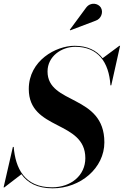

<svg xmlns="http://www.w3.org/2000/svg" viewBox="-42 -1009 674 1044"><path d="M477 -896C509 -906 521.5 -944 506 -968.5C492 -990.5 451 -1000.5 426 -967L337.5 -847L340 -844ZM-18.5 10 74.5 -61.5C107.5 -15 160.5 15 244.5 15C395.5 15 525.5 -95 525.5 -235C525.5 -497.5 216.5 -438.5 216.5 -620.5C216.5 -703 293 -754.5 367 -754.5C489.5 -754.5 550.5 -673 558.5 -545H563L611 -760H607L516 -692.5C483 -735.5 432.5 -760 363.5 -760C262.5 -760 114.5 -680 114.5 -525C114.5 -297.5 422 -356 422 -149C422 -55.5 344.5 9.5 241 9.5C90 9.5 42 -95.5 32.5 -210H28L-22.5 10Z"/></svg>

Font: Bodoni* 36pt Medium
Style: Italic
Weight: 500
Italic angle: -13°
Version: Version 2.3